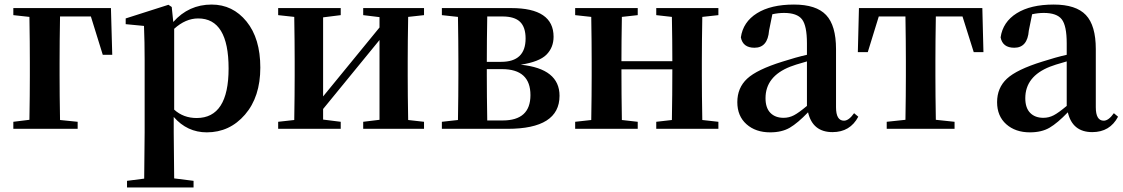

<svg xmlns="http://www.w3.org/2000/svg" viewBox="-20 -571 4977 851"><path d="M382.8 -498H246.1Q244.1 -384.8 244.1 -293.9V-235.4Q244.1 -152.3 246.1 -39.1L324.2 -31.2V0H39.1V-31.2L110.4 -40Q112.3 -151.4 112.3 -235.4V-293.9Q112.3 -382.8 110.4 -496.1L39.1 -503.9V-535.2H471.7L477.5 -328.1H435.5Z M752 -443.4V-85Q793 -47.9 851.6 -47.9Q993.2 -47.9 993.2 -267.6Q993.2 -489.3 858.4 -489.3Q802.7 -489.3 752 -443.4ZM741.2 -540 748 -473.6Q816.4 -550.8 918 -550.8Q1011.7 -550.8 1072.8 -475.6Q1133.8 -400.4 1133.8 -271.5Q1133.8 -141.6 1065.9 -63Q998 15.6 896.5 15.6Q809.6 15.6 750 -52.7V15.6Q750 75.2 752 219.7L837.9 230.5V259.8H543V230.5L619.1 220.7Q621.1 76.2 621.1 15.6V-305.7Q621.1 -384.8 618.2 -456.1L537.1 -463.9V-489.3L726.6 -549.8Z M1859.4 -503.9 1789.1 -496.1Q1787.1 -382.8 1787.1 -299.8V-235.4Q1787.1 -152.3 1789.1 -39.1L1859.4 -31.2V0H1589.8V-31.2L1662.1 -40V-393.6L1412.1 -87.9V-41L1490.2 -31.2V0H1212.9V-31.2L1284.2 -39.1Q1286.1 -152.3 1286.1 -235.4V-299.8Q1286.1 -382.8 1284.2 -496.1L1212.9 -503.9V-535.2H1490.2V-503.9L1412.1 -494.1V-143.6L1662.1 -449.2V-495.1L1589.8 -503.9V-535.2H1859.4Z M2139.6 -37.1H2208Q2331.1 -37.1 2331.1 -149.4Q2331.1 -264.6 2205.1 -264.6H2137.7V-235.4Q2137.7 -150.4 2139.6 -37.1ZM2207 -498H2139.6Q2137.7 -390.6 2137.7 -296.9H2201.2Q2309.6 -296.9 2309.6 -400.4Q2309.6 -450.2 2285.2 -474.1Q2260.7 -498 2207 -498ZM1938.5 -535.2H2246.1Q2433.6 -535.2 2433.6 -408.2Q2433.6 -360.4 2401.9 -328.6Q2370.1 -296.9 2288.1 -284.2Q2460 -266.6 2460 -146.5Q2460 0 2229.5 0H1938.5V-31.2L2009.8 -39.1Q2011.7 -152.3 2011.7 -235.4V-299.8Q2011.7 -382.8 2009.8 -496.1L1938.5 -503.9Z M3164.1 -503.9 3092.8 -496.1Q3090.8 -382.8 3090.8 -299.8V-235.4Q3090.8 -152.3 3092.8 -39.1L3164.1 -31.2V0H2888.7V-31.2L2958 -39.1Q2960 -152.3 2960 -263.7H2734.4Q2734.4 -152.3 2736.3 -39.1L2806.6 -31.2V0H2529.3V-31.2L2600.6 -39.1Q2602.5 -152.3 2602.5 -235.4V-299.8Q2602.5 -382.8 2600.6 -496.1L2529.3 -503.9V-535.2H2806.6V-503.9L2736.3 -496.1Q2734.4 -384.8 2734.4 -299.8H2960Q2960 -386.7 2958 -496.1L2888.7 -503.9V-535.2H3164.1Z M3556.6 -101.6V-298.8Q3498 -282.2 3482.4 -275.4Q3373 -232.4 3373 -135.7Q3373 -92.8 3394.5 -70.8Q3416 -48.8 3453.1 -48.8Q3477.5 -48.8 3499 -60.1Q3520.5 -71.3 3556.6 -101.6ZM3765.6 -69.3 3784.2 -53.7Q3748 14.6 3669.9 14.6Q3582 14.6 3561.5 -73.2Q3515.6 -25.4 3480.5 -4.9Q3445.3 15.6 3393.6 15.6Q3329.1 15.6 3288.6 -20.5Q3248 -56.6 3248 -118.2Q3248 -181.6 3291.5 -222.2Q3335 -262.7 3448.2 -297.9Q3508.8 -317.4 3556.6 -328.1V-378.9Q3556.6 -457 3534.7 -485.4Q3512.7 -513.7 3455.1 -513.7Q3429.7 -513.7 3403.3 -507.8L3388.7 -435.5Q3382.8 -359.4 3324.2 -359.4Q3272.5 -359.4 3263.7 -405.3Q3273.4 -473.6 3335 -512.2Q3396.5 -550.8 3499 -550.8Q3597.7 -550.8 3641.6 -504.4Q3685.5 -458 3685.5 -353.5V-95.7Q3685.5 -36.1 3720.7 -36.1Q3742.2 -36.1 3765.6 -69.3Z M4246.1 -498H4127.9Q4126 -384.8 4126 -299.8V-235.4Q4126 -153.3 4127.9 -40L4210.9 -31.2V0H3910.2V-31.2L3993.2 -40Q3995.1 -153.3 3995.1 -235.4V-299.8Q3995.1 -384.8 3993.2 -498H3875L3826.2 -339.8H3782.2L3787.1 -535.2H4334L4338.9 -339.8H4295.9Z M4708 -101.6V-298.8Q4649.4 -282.2 4633.8 -275.4Q4524.4 -232.4 4524.4 -135.7Q4524.4 -92.8 4545.9 -70.8Q4567.4 -48.8 4604.5 -48.8Q4628.9 -48.8 4650.4 -60.1Q4671.9 -71.3 4708 -101.6ZM4917 -69.3 4935.5 -53.7Q4899.4 14.6 4821.3 14.6Q4733.4 14.6 4712.9 -73.2Q4667 -25.4 4631.8 -4.9Q4596.7 15.6 4544.9 15.6Q4480.5 15.6 4439.9 -20.5Q4399.4 -56.6 4399.4 -118.2Q4399.4 -181.6 4442.9 -222.2Q4486.3 -262.7 4599.6 -297.9Q4660.2 -317.4 4708 -328.1V-378.9Q4708 -457 4686 -485.4Q4664.1 -513.7 4606.4 -513.7Q4581.1 -513.7 4554.7 -507.8L4540 -435.5Q4534.2 -359.4 4475.6 -359.4Q4423.8 -359.4 4415 -405.3Q4424.8 -473.6 4486.3 -512.2Q4547.9 -550.8 4650.4 -550.8Q4749 -550.8 4793 -504.4Q4836.9 -458 4836.9 -353.5V-95.7Q4836.9 -36.1 4872.1 -36.1Q4893.6 -36.1 4917 -69.3Z"/></svg>

Font: GenRyuMin TW TTF Bold
Style: Regular
Weight: 700
Version: Version 1.300